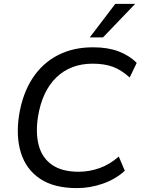

<svg xmlns="http://www.w3.org/2000/svg" viewBox="-20 -957 725 986"><path d="M375 9Q258 9 186.5 -38.5Q115 -86 88 -170.5Q61 -255 78 -366Q96 -477 147 -555Q198 -633 278 -674Q358 -715 461 -714Q533 -714 588 -693.5Q643 -673 682 -634L646 -559Q603 -598 559.5 -614Q516 -630 456 -630Q342 -630 269 -559Q196 -488 175 -357Q162 -272 179.5 -208.5Q197 -145 248 -110Q299 -75 384 -75Q438 -75 490.5 -93.5Q543 -112 590 -153L621 -80Q574 -37 508.5 -14Q443 9 375 9ZM441 -765 572 -937H674L509 -765Z"/></svg>

Font: Mulish ExtraLight Medium
Style: Italic
Weight: 500
Italic angle: -9°
Version: Version 3.603